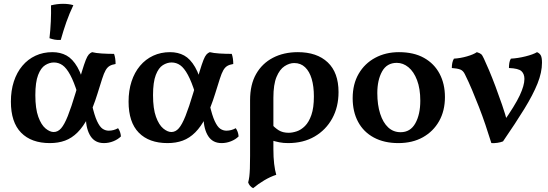

<svg xmlns="http://www.w3.org/2000/svg" viewBox="-20 -740 2871 1005"><path d="M241 9Q144 9 90.5 -45.5Q37 -100 37 -208Q37 -266 52.5 -313.5Q68 -361 97 -395.5Q126 -430 166 -448.5Q206 -467 254 -467Q296 -467 328 -449.5Q360 -432 385 -389Q410 -346 429 -267L386 -251Q367 -312 347.5 -348Q328 -384 307.5 -398.5Q287 -413 262 -413Q239 -413 216.5 -399Q194 -385 179.5 -347.5Q165 -310 165 -242Q165 -171 180.5 -128.5Q196 -86 218.5 -67.5Q241 -49 261 -49Q283 -49 300 -68.5Q317 -88 335 -133Q353 -178 376 -255Q396 -324 408.5 -365Q421 -406 429 -426Q437 -446 444.5 -454.5Q452 -463 462 -467Q481 -462 512.5 -460Q544 -458 577 -458Q581 -447 583 -433.5Q585 -420 585 -405Q566 -402 554 -395Q542 -388 533 -372.5Q524 -357 514.5 -327Q505 -297 490 -249Q467 -175 441.5 -126Q416 -77 386 -47Q356 -17 320.5 -4Q285 9 241 9ZM524 9Q478 9 454.5 -26.5Q431 -62 429 -124L461 -194Q474 -136 488 -106Q502 -76 517 -66Q532 -56 549 -56Q575 -56 598 -69Q611 -51 613 -26Q597 -10 573 -0.5Q549 9 524 9ZM298 -531Q280 -530 266.5 -532.5Q253 -535 239 -540Q244 -583 246 -628Q248 -673 247 -712Q263 -716 278.5 -718Q294 -720 310 -720Q340 -720 364 -713Q343 -669 327.5 -625Q312 -581 298 -531Z M857 9Q760 9 706.5 -45.5Q653 -100 653 -208Q653 -266 668.5 -313.5Q684 -361 713 -395.5Q742 -430 782 -448.5Q822 -467 870 -467Q912 -467 944 -449.5Q976 -432 1001 -389Q1026 -346 1045 -267L1002 -251Q983 -312 963.5 -348Q944 -384 923.5 -398.5Q903 -413 878 -413Q855 -413 832.5 -399Q810 -385 795.5 -347.5Q781 -310 781 -242Q781 -171 796.5 -128.5Q812 -86 834.5 -67.5Q857 -49 877 -49Q899 -49 916 -68.5Q933 -88 951 -133Q969 -178 992 -255Q1012 -324 1024.5 -365Q1037 -406 1045 -426Q1053 -446 1060.5 -454.5Q1068 -463 1078 -467Q1097 -462 1128.5 -460Q1160 -458 1193 -458Q1197 -447 1199 -433.5Q1201 -420 1201 -405Q1182 -402 1170 -395Q1158 -388 1149 -372.5Q1140 -357 1130.5 -327Q1121 -297 1106 -249Q1083 -175 1057.5 -126Q1032 -77 1002 -47Q972 -17 936.5 -4Q901 9 857 9ZM1140 9Q1094 9 1070.5 -26.5Q1047 -62 1045 -124L1077 -194Q1090 -136 1104 -106Q1118 -76 1133 -66Q1148 -56 1165 -56Q1191 -56 1214 -69Q1227 -51 1229 -26Q1213 -10 1189 -0.5Q1165 9 1140 9Z M1539 -467Q1639 -467 1695.5 -413.5Q1752 -360 1752 -258Q1752 -180 1719 -120Q1686 -60 1627 -25.5Q1568 9 1488 9Q1463 9 1443 5Q1423 1 1399 -6V-93Q1418 -71 1439 -58Q1460 -45 1491 -45Q1510 -45 1533 -52.5Q1556 -60 1576.5 -80.5Q1597 -101 1610 -138.5Q1623 -176 1623 -235Q1623 -288 1611.5 -327Q1600 -366 1577 -388Q1554 -410 1520 -410Q1495 -410 1469.5 -393.5Q1444 -377 1427.5 -337.5Q1411 -298 1411 -228V40Q1411 84 1415 117.5Q1419 151 1426 175Q1395 185 1363 204Q1331 223 1305 245Q1295 240 1288.5 232Q1282 224 1279 215Q1283 200 1285 184Q1287 168 1288 142.5Q1289 117 1289 75V-216Q1289 -297 1320.5 -352.5Q1352 -408 1408.5 -437.5Q1465 -467 1539 -467Z M2065 9Q1991 9 1937 -20Q1883 -49 1854.5 -102Q1826 -155 1826 -226Q1826 -300 1857.5 -354Q1889 -408 1944 -437.5Q1999 -467 2068 -467Q2146 -467 2199.5 -437Q2253 -407 2281 -354Q2309 -301 2309 -232Q2309 -160 2278.5 -106Q2248 -52 2193.5 -21.5Q2139 9 2065 9ZM2077 -48Q2128 -48 2154 -94.5Q2180 -141 2180 -213Q2180 -276 2163 -320.5Q2146 -365 2118 -388Q2090 -411 2057 -411Q2005 -411 1980 -366Q1955 -321 1955 -253Q1955 -191 1970 -144.5Q1985 -98 2012 -73Q2039 -48 2077 -48Z M2552 9Q2537 -39 2521 -86.5Q2505 -134 2487 -180Q2469 -226 2451 -269Q2433 -312 2414 -350Q2405 -370 2389.5 -376Q2374 -382 2345 -384Q2345 -398 2347.5 -410.5Q2350 -423 2356 -433Q2390 -435 2424.5 -445Q2459 -455 2476 -467Q2492 -462 2498.5 -456.5Q2505 -451 2513 -433Q2524 -410 2540 -372Q2556 -334 2573.5 -287.5Q2591 -241 2608 -191.5Q2625 -142 2637 -97H2612Q2676 -188 2700.5 -240.5Q2725 -293 2725 -327Q2725 -353 2709.5 -367.5Q2694 -382 2644 -384Q2644 -398 2646 -410.5Q2648 -423 2654 -433Q2691 -435 2731 -445Q2771 -455 2791 -467Q2805 -461 2811 -449.5Q2817 -438 2817 -412Q2817 -361 2793.5 -302.5Q2770 -244 2724.5 -170Q2679 -96 2613 0Q2601 5 2584 7.5Q2567 10 2552 9Z"/></svg>

Font: Vollkorn SemiBold
Style: Regular
Weight: 600
Designer: Friedrich Althausen
Foundry: Friedrich Althausen
Version: Version 5.000